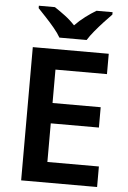

<svg xmlns="http://www.w3.org/2000/svg" viewBox="-61 -981 682 1025"><g transform="rotate(5 279.5 -468.5)"><path d="M499 0H92V-714H499V-605H223V-426H481V-317H223V-110H499ZM229 -777Q216 -800 193.5 -827Q171 -854 147 -879.5Q123 -905 105 -924V-937H191Q217 -920 246.5 -898Q276 -876 301 -849Q327 -876 357 -898.5Q387 -921 414 -937H500V-924Q482 -906 458 -880Q434 -854 411.5 -827Q389 -800 375 -777Z"/></g></svg>

Font: Noto Sans Lisu SemiBold
Style: Regular
Weight: 600
Designer: Monotype Design Team. David Williams.
Foundry: Monotype Imaging Inc.
Version: Version 2.102; ttfautohint (v1.8.4.7-5d5b)